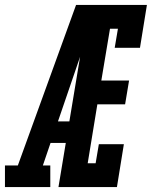

<svg xmlns="http://www.w3.org/2000/svg" viewBox="-68 -755 613 775"><path d="M-48 0V-87H4L239 -735H327Q306 -674 285 -612.5Q264 -551 243 -490L166 -265H212L198 -178H136L105 -87H135V0ZM168 0 290 -735H525L497 -562H395L408 -639H376L341 -430H453L437 -334H325L286 -96H318L331 -173H432L404 0Z"/></svg>

Font: Iosevka Slab Oblique
Style: Bold
Weight: 700
Italic angle: -9°
Monospace: yes
Designer: Belleve Invis
Foundry: Belleve Invis
Version: Version 11.1.1; ttfautohint (v1.8.3)